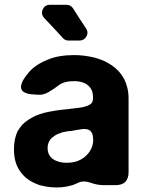

<svg xmlns="http://www.w3.org/2000/svg" viewBox="-20 -784 620 813"><path d="M289.1 -749Q309.6 -715.8 344.7 -663.1Q355.5 -646.5 345.7 -629.4Q335.9 -612.3 316.4 -612.3H270.5Q255.9 -612.3 246.1 -623Q222.7 -649.4 167 -708Q152.3 -724.6 161.1 -744.1Q169.9 -763.7 191.4 -763.7H260.7Q279.3 -763.7 289.1 -749ZM505.9 -449.2Q505.9 -449.2 505.9 -449.2Q514.6 -431.6 519.5 -411.1Q524.4 -390.6 524.4 -366.2Q524.4 -262.7 524.4 -54.7Q524.4 -28.3 510.7 -13.7Q496.1 0 469.7 0Q459 0 436.5 0Q431.6 0 427.7 0Q423.8 0 418.9 0Q391.6 0 362.3 -10.7Q333 -20.5 312.5 -10.7Q306.6 -7.8 301.8 -5.9Q295.9 -2.9 290 -1Q274.4 3.9 256.8 6.8Q239.3 9.8 218.8 9.8Q193.4 9.8 169.9 4.9Q146.5 1 126 -8.8Q106.4 -17.6 89.8 -31.2Q74.2 -44.9 62.5 -62.5Q50.8 -80.1 44.9 -102.5Q39.1 -125 39.1 -152.3Q39.1 -174.8 43 -193.4Q46.9 -212.9 54.7 -228.5Q63.5 -243.2 74.2 -255.9Q85.9 -267.6 100.6 -277.3Q114.3 -286.1 130.9 -293.9Q147.5 -300.8 165 -305.7Q183.6 -310.5 203.1 -313.5Q222.7 -317.4 242.2 -319.3Q266.6 -321.3 285.2 -324.2Q304.7 -326.2 318.4 -328.1Q333 -330.1 343.8 -334Q354.5 -336.9 361.3 -341.8Q368.2 -345.7 371.1 -352.5Q374 -359.4 374 -368.2Q374 -368.2 374 -370.1Q374 -386.7 369.1 -400.4Q363.3 -413.1 353.5 -421.9Q342.8 -431.6 328.1 -435.5Q312.5 -440.4 293.9 -440.4Q273.4 -440.4 256.8 -436.5Q240.2 -431.6 228.5 -422.9Q210 -408.2 186.5 -394.5Q163.1 -380.9 142.6 -382.8Q134.8 -382.8 127 -383.8Q120.1 -383.8 112.3 -384.8Q84 -387.7 73.2 -401.4Q63.5 -416 76.2 -441.4Q81.1 -450.2 86.9 -458Q92.8 -466.8 99.6 -474.6Q114.3 -493.2 134.8 -506.8Q155.3 -520.5 179.7 -530.3Q204.1 -541 232.4 -545.9Q261.7 -550.8 293.9 -550.8Q316.4 -550.8 337.9 -547.9Q360.4 -544.9 380.9 -540Q401.4 -534.2 419.9 -526.4Q438.5 -517.6 454.1 -506.8Q470.7 -495.1 483.4 -481.4Q496.1 -466.8 505.9 -449.2ZM375 -194.3Q375 -194.3 374 -194.3Q374 -195.3 374 -197.3Q374 -221.7 360.4 -231.4Q346.7 -241.2 321.3 -236.3Q315.4 -235.4 309.6 -234.4Q303.7 -233.4 296.9 -232.4Q289.1 -230.5 283.2 -229.5Q276.4 -228.5 269.5 -228.5Q255.9 -226.6 244.1 -223.6Q233.4 -219.7 222.7 -215.8Q212.9 -210.9 206.1 -205.1Q198.2 -200.2 192.4 -192.4Q187.5 -185.5 184.6 -176.8Q181.6 -168 181.6 -157.2Q181.6 -141.6 187.5 -129.9Q193.4 -118.2 204.1 -110.4Q215.8 -102.5 230.5 -98.6Q245.1 -94.7 261.7 -94.7Q278.3 -94.7 293 -97.7Q307.6 -100.6 320.3 -107.4Q333 -114.3 342.8 -123Q352.5 -131.8 360.4 -143.6Q367.2 -154.3 371.1 -167Q375 -179.7 375 -194.3Z"/></svg>

Font: DeepSea
Style: Bold
Weight: 700
Designer: Stem
Version: Version 3.019;git-0a5106e0b